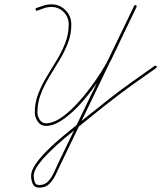

<svg xmlns="http://www.w3.org/2000/svg" viewBox="-20 -573 741 883"><path d="M147 -536Q164 -542 181 -547.5Q198 -553 216 -553Q255 -553 281.5 -526Q308 -499 308 -460Q308 -416 292.5 -375.5Q277 -335 253.5 -296.5Q230 -258 206.5 -219Q183 -180 167.5 -140Q152 -100 152 -56Q152 -39 162.5 -22.5Q173 -6 192 -6Q222 -6 256.5 -28.5Q291 -51 325.5 -87Q360 -123 391 -164Q422 -205 445.5 -242.5Q469 -280 481 -304Q510 -365 539 -425.5Q568 -486 597 -546Q600 -552 605 -549Q610 -547 608 -541Q521 -360 433.5 -179.5Q346 1 259 182Q249 203 237 228.5Q225 254 207.5 272Q190 290 161 290Q138 290 130.5 272.5Q123 255 123 236Q123 212 143.5 182Q164 152 196 120Q228 88 264.5 57.5Q301 27 333 1.5Q365 -24 385 -41Q385 -41 385 -41Q385 -41 385 -41Q385 -41 385 -41Q385 -41 385 -41Q407 -58 429 -75.5Q451 -93 473 -111Q526 -153 581 -192Q636 -231 691 -270Q696 -273 700 -268Q703 -264 698 -260Q643 -222 588 -182.5Q533 -143 480 -101Q458 -84 436 -66.5Q414 -49 392 -31Q392 -31 392 -31Q392 -31 392 -31Q392 -31 392 -31Q392 -31 392 -31Q374 -16 342.5 9Q311 34 275.5 64Q240 94 208 125.5Q176 157 155.5 185.5Q135 214 135 236Q135 250 139.5 264Q144 278 161 278Q186 278 202 260.5Q218 243 228.5 219.5Q239 196 248 177Q335 -4 422.5 -185Q510 -366 597 -546Q600 -552 605 -549Q610 -547 608 -541Q579 -481 550 -420.5Q521 -360 492 -299Q479 -273 454.5 -234.5Q430 -196 398.5 -154Q367 -112 331.5 -76Q296 -40 260 -17Q224 6 192 6Q167 6 153.5 -14Q140 -34 140 -56Q140 -100 155.5 -140.5Q171 -181 194.5 -220Q218 -259 241.5 -297.5Q265 -336 280.5 -376.5Q296 -417 296 -460Q296 -494 273 -517.5Q250 -541 216 -541Q199 -541 183 -535.5Q167 -530 151 -524Q146 -522 144 -528Q142 -534 147 -536Z"/></svg>

Font: FRB American Cursive Guidelines Thin
Style: Italic
Weight: 100
Italic angle: -25°
Version: Version 2.0;Modular Font Editor K font №1